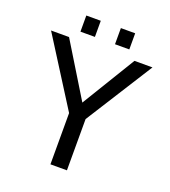

<svg xmlns="http://www.w3.org/2000/svg" viewBox="-143 -899 887 1004"><g transform="rotate(20 300.0 -397.5)"><path d="M345.7 -285.2V0H253.9V-285.2L17.6 -658.7H117.7L300.3 -360.4L481.9 -658.7H582ZM356.4 -705.6V-795.4H436V-705.6ZM164.1 -705.6V-795.4H244.6V-705.6Z"/></g></svg>

Font: Courier New
Style: Regular
Weight: 400
Designer: Steve Matteson
Foundry: Ascender Corporation
Version: Version 2.00.3